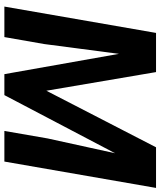

<svg xmlns="http://www.w3.org/2000/svg" viewBox="54 -806 751 900"><g transform="rotate(90 430.0 -355.5)"><path d="M133.8 -710.9 10.3 0H153.3L186 -187L231.9 -537.1L327.1 0H425.3L697.8 -519L628.4 -202.6L593.3 0H736.8L860.4 -710.9H669.9L404.8 -196.8L317.4 -710.9Z"/></g></svg>

Font: Roboto
Style: Bold Italic
Weight: 700
Italic angle: -12°
Designer: Google
Version: Version 2.137; 2017